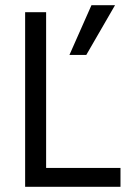

<svg xmlns="http://www.w3.org/2000/svg" viewBox="-20 -721 517 741"><path d="M313 -509H248L333 -701H424ZM445 0H77V-674H158V-73H445Z"/></svg>

Font: Hind Colombo
Style: Regular
Weight: 400
Designer: Jyotish Sonowal, Aditi Pimprikar
Foundry: Indian Type Foundry
Version: Version 1.000;PS 1.0;hotconv 1.0.86;makeotf.lib2.5.63406; tt